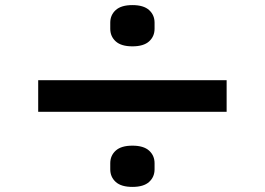

<svg xmlns="http://www.w3.org/2000/svg" viewBox="-20 -757 1040 754"><path d="M413 -644V-668Q413 -698 434.5 -717.5Q456 -737 500 -737Q544 -737 565.5 -717.5Q587 -698 587 -668V-644Q587 -614 565.5 -594.5Q544 -575 500 -575Q456 -575 434.5 -594.5Q413 -614 413 -644ZM870 -318H130V-442H870ZM413 -92V-116Q413 -146 434.5 -165.5Q456 -185 500 -185Q544 -185 565.5 -165.5Q587 -146 587 -116V-92Q587 -62 565.5 -42.5Q544 -23 500 -23Q456 -23 434.5 -42.5Q413 -62 413 -92Z"/></svg>

Font: IBM Plex Sans JP
Style: Bold
Weight: 700
Designer: Mike Abbink; Paul van der Laan; Pieter van Rosmalen; Wujin Sim; Yejin Wi; Jinhee Kim; Boomi Park; Yona Kim; Kichan Ma
Foundry: Sandoll Inc.
Version: Version 1.001